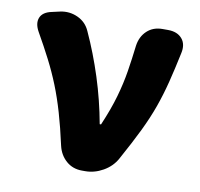

<svg xmlns="http://www.w3.org/2000/svg" viewBox="-68 -640 741 712"><g transform="rotate(10 302.5 -284.5)"><path d="M285 0Q250 0 225.5 -21.5Q201 -43 193 -77Q178 -145 162.5 -198Q147 -251 129 -296Q111 -341 88.5 -385Q66 -429 38 -478Q21 -508 30 -530.5Q39 -553 73 -560L104 -567Q138 -574 169.5 -559.5Q201 -545 215 -513Q250 -437 277 -353Q304 -269 320 -181H325Q352 -244 366.5 -295Q381 -346 388.5 -393Q396 -440 402 -491Q407 -526 430 -547.5Q453 -569 488 -569H509Q544 -569 562 -548Q580 -527 572 -492Q559 -430 546.5 -380.5Q534 -331 517.5 -284.5Q501 -238 476 -186.5Q451 -135 414 -68Q397 -37 364.5 -18.5Q332 0 297 0Z"/></g></svg>

Font: Chiron GoRound TC H
Style: Regular
Weight: 900
Designer: Ryoko NISHIZUKA 西塚涼子 (kana, bopomofo & ideographs); Paul D. Hunt (Latin, Greek & Cyrillic); Sandoll Communications 산돌커뮤니
Foundry: Adobe
Version: Version 1.000;hotconv 1.1.1;makeotfexe 2.6.0